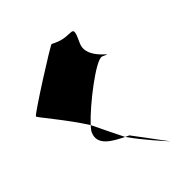

<svg xmlns="http://www.w3.org/2000/svg" viewBox="-90 -584 638 637"><g transform="rotate(-20 229.0 -265.5)"><path d="M18 -270C18 -266 109 -226 179 -181C198 -242 269 -382 293 -382C352 -382 238 -384 238 -449C238 -529 228 -478 163 -478H149C145 -478 18 -280 18 -270ZM174 -158C174 -109 227 -106 273 -105C243 -129 209 -156 179 -181C176 -171 174 -163 174 -158ZM273 -105C327 -74 390 -48 409 -40L288 -105ZM409 -40 415 -37Z"/></g></svg>

Font: Ampere
Style: UltCnd
Weight: 400
Version: Version 1